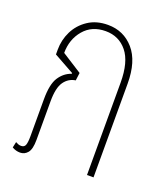

<svg xmlns="http://www.w3.org/2000/svg" viewBox="-110 -634 626 720"><g transform="rotate(20 203.5 -274.5)"><path d="M52 7Q35 7 20 -2L25 -25Q30 -22 35.5 -20Q41 -18 47 -18Q60 -18 64 -29Q68 -40 68 -64V-212Q68 -272 86 -299.5Q104 -327 133 -337L134 -340L53 -385V-404Q53 -443 70 -477.5Q87 -512 120 -534Q153 -556 199 -556Q262 -556 302.5 -509.5Q343 -463 343 -374V0H317V-368Q317 -451 284.5 -491Q252 -531 199 -531Q144 -531 112 -493Q80 -455 80 -401L160 -350L156 -319Q128 -315 111 -291Q94 -267 94 -213V-59Q94 -22 82 -7.5Q70 7 52 7Z"/></g></svg>

Font: Noto Sans Thai ExtCond Thin
Style: Regular
Weight: 100
Width: 2
Designer: Monotype Design Team
Foundry: Monotype Imaging Inc.
Version: Version 2.002; ttfautohint (v1.8.4.7-5d5b)